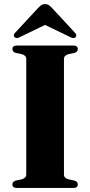

<svg xmlns="http://www.w3.org/2000/svg" viewBox="-20 -924 444 944"><path d="M294.5 -65.5Q294.5 -48 318 -42L346.5 -36Q362.5 -31 362.5 -17Q362.5 0 340.5 0H63Q41 0 41 -17Q41 -31 57 -36L85.5 -42Q109 -48 109 -65.5V-634.5Q109 -652 85.5 -658L57 -664Q41 -669 41 -683Q41 -700 63 -700H340.5Q362.5 -700 362.5 -683Q362.5 -669 346.5 -664L318 -658Q294.5 -652 294.5 -634.5ZM78.5 -742Q62 -732.5 52.5 -740.5Q48.5 -743.5 48 -749.5Q47.5 -755.5 54 -762.5L166.5 -884Q176 -893.5 183.2 -898.8Q190.5 -904 201.5 -904Q212.5 -904 220 -898.8Q227.5 -893.5 236.5 -884L349 -762.5Q355.5 -755.5 355.2 -749.5Q355 -743.5 351 -740.5Q342 -732.5 324.5 -742L201.5 -801.5Z"/></svg>

Font: Fraunces 72pt S000
Style: Bold
Weight: 700
Version: Version 1.000; ttfautohint (v1.8.3)